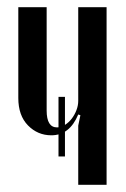

<svg xmlns="http://www.w3.org/2000/svg" viewBox="-20 -515 350 535"><path d="M198 -196Q174 -138 123 -138Q85 -138 58 -165.5Q31 -193 31 -242V-495H110V-207Q110 -160 139 -160Q150 -160 161 -167Q172 -174 180 -184.5Q188 -195 193 -208Q198 -221 198 -234V-495H277V0H198V-165L204 -194ZM143 -245H161V-79H143Z"/></svg>

Font: Moniqa SemBd Narrow Heading
Style: Regular
Weight: 600
Width: 4
Designer: Rajesh Rajput
Foundry: Rajesh Rajput
Version: Version 1.000